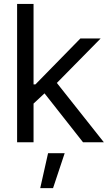

<svg xmlns="http://www.w3.org/2000/svg" viewBox="-20 -727 557 981"><path d="M67.4 -707H151.4V-295.9H161.1L390.6 -530.3H494.1L270.5 -303.2L510.7 0H404.3L207.5 -250L151.4 -197.8V0H67.4ZM225.6 55.7H310.5L251 234.4H185.5Z"/></svg>

Font: Pretendard JP
Style: Regular
Weight: 400
Designer: Base glyphs from Inter by Rasmus Andersson; Hangeul glyphs from Noto Sans CJK(Source Han Sans) by Jang Soo-young and Kan
Foundry: Kil Hyung-jin
Version: Version 1.309